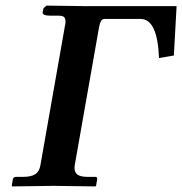

<svg xmlns="http://www.w3.org/2000/svg" viewBox="-20 -668 653 688"><path d="M248 -77.1Q247.1 -73.2 247.1 -65.9Q247.1 -49.8 258.1 -42Q269 -34.2 294.9 -34.2H321.8Q329.6 -34.2 328.1 -24.9L324.2 -2L321.8 0Q208 -2 171.9 -2L23.9 0L22 -2L25.9 -24.9Q26.4 -28.8 29.5 -31.5Q32.7 -34.2 36.1 -34.2H62Q92.3 -34.2 106.9 -44.2Q121.6 -54.2 125 -77.1L211.9 -570.8Q214.8 -584 214.8 -590.8Q214.8 -602.5 209.2 -607.2Q203.6 -611.8 189.9 -611.8H161.1Q131.3 -611.8 132.8 -624L136.2 -639.2L147 -647.9Q273.9 -646 287.1 -646H612.8L603 -469.2L549.8 -460Q544.4 -600.1 483.9 -600.1H354Q340.3 -600.1 335 -570.8Z"/></svg>

Font: Linux Libertine G
Style: Semibold Italic
Weight: 600
Italic angle: -11.5°
Designer: Philipp H. Poll
Foundry: Philipp H. Poll
Version: Version 5.1.1